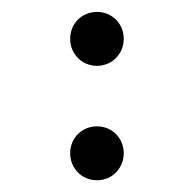

<svg xmlns="http://www.w3.org/2000/svg" viewBox="-20 -292 325 322"><path d="M97.7 -35.2Q97.7 -44.4 101.1 -52.7Q104.5 -61 110.6 -67.1Q116.7 -73.2 125 -76.7Q133.3 -80.1 142.6 -80.1Q151.9 -80.1 160.2 -76.7Q168.5 -73.2 174.6 -67.1Q180.7 -61 184.1 -52.7Q187.5 -44.4 187.5 -35.2Q187.5 -25.4 184.1 -17.3Q180.7 -9.3 174.6 -2.9Q168.5 3.4 160.2 6.8Q151.9 10.3 142.6 10.3Q133.3 10.3 125 6.8Q116.7 3.4 110.6 -2.9Q104.5 -9.3 101.1 -17.3Q97.7 -25.4 97.7 -35.2ZM97.7 -227.1Q97.7 -236.3 101.1 -244.6Q104.5 -252.9 110.6 -259Q116.7 -265.1 125 -268.6Q133.3 -272 142.6 -272Q151.9 -272 160.2 -268.6Q168.5 -265.1 174.6 -259Q180.7 -252.9 184.1 -244.6Q187.5 -236.3 187.5 -227.1Q187.5 -217.3 184.1 -209.2Q180.7 -201.2 174.6 -194.8Q168.5 -188.5 160.2 -185.1Q151.9 -181.6 142.6 -181.6Q133.3 -181.6 125 -185.1Q116.7 -188.5 110.6 -194.8Q104.5 -201.2 101.1 -209.2Q97.7 -217.3 97.7 -227.1Z"/></svg>

Font: Montez
Style: Regular
Weight: 400
Designer: Astigmatic (AOETI)
Foundry: Astigmatic (AOETI)
Version: Version 1.000